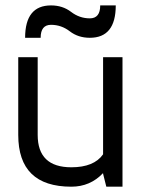

<svg xmlns="http://www.w3.org/2000/svg" viewBox="-20 -704 531 724"><path d="M249 0Q48.8 0 48.8 -195.3V-488.3H122.1V-195.3Q122.1 -73.2 249 -73.2Q334.5 -73.2 368.7 -122.1V-488.3H441.9V0H380.9L368.7 -48.8V-51.3Q320.3 0 249 0ZM74.7 -561.5Q74.7 -683.6 172.4 -683.6Q216.3 -683.6 248 -659.2Q279.8 -634.8 318.8 -634.8Q357.9 -634.8 357.9 -683.6H416.5Q416.5 -561.5 318.8 -561.5Q274.9 -561.5 243.2 -585.9Q211.4 -610.4 172.4 -610.4Q133.3 -610.4 133.3 -561.5Z"/></svg>

Font: Sanitrixie
Style: Regular
Weight: 400
Designer: Jayvee D. Enaguas (Grand Chaos)
Version: Version 1.1 - 6/9/2013